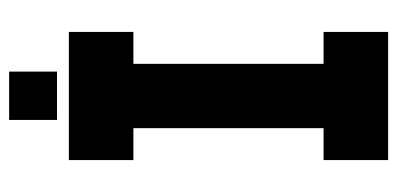

<svg xmlns="http://www.w3.org/2000/svg" viewBox="-245 -626 871 421"><g transform="rotate(-90 190.5 -415.5)"><path d="M50 0V-141.5H120V-558.5H50V-700H331V-558.5H261V-141.5H331V0ZM138 -726V-831H244V-726Z"/></g></svg>

Font: Tourney Condensed Black
Style: Regular
Weight: 900
Width: 3
Designer: Tyler Finck
Foundry: Etcetera Type Co
Version: Version 1.010; ttfautohint (v1.8.3)